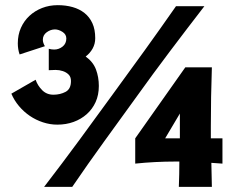

<svg xmlns="http://www.w3.org/2000/svg" viewBox="-20 -724 904 744"><path d="M801 -463Q799 -406 798 -348.5Q797 -291 797 -233V-188H842V-90L799 -93L801 0H673Q674 -25 674.5 -49Q675 -73 675 -98H658Q620 -98 581 -96Q542 -94 504 -90V-188L698 -463ZM193 -610Q176 -610 161 -599Q146 -588 146 -570Q146 -558 154 -545L56 -513Q49 -533 49 -556Q49 -589 61 -616Q73 -643 94 -662.5Q115 -682 143 -693Q171 -704 204 -704Q235 -704 261.5 -696.5Q288 -689 307.5 -673.5Q327 -658 338 -634Q349 -610 349 -576Q349 -554 339 -536Q329 -518 312 -505Q341 -484 352 -454.5Q363 -425 363 -391Q363 -356 350.5 -328.5Q338 -301 316 -281.5Q294 -262 265 -251.5Q236 -241 202 -241Q174 -241 146.5 -250Q119 -259 95.5 -275Q72 -291 53.5 -313Q35 -335 24 -361L118 -415Q126 -392 143.5 -374.5Q161 -357 187 -357Q213 -357 234 -368Q255 -379 255 -410Q255 -426 246 -435Q237 -444 223.5 -448.5Q210 -453 195.5 -453Q181 -453 169 -452V-535Q179 -532 190 -532Q208 -532 222.5 -543.5Q237 -555 237 -575Q237 -591 222 -600.5Q207 -610 193 -610ZM772 -700Q704 -612 638 -524.5Q572 -437 509 -349L383 -175Q320 -88 260 0H151Q221 -91 286.5 -180Q352 -269 418 -360Q481 -446 541.5 -530Q602 -614 662 -700ZM677 -284 620 -188H677Z"/></svg>

Font: CAT Rhythmus
Style: Regular
Weight: 400
Designer: Peter Wiegel nach alter Vorlage
Foundry: Peter Wiegel
Version: 1.000